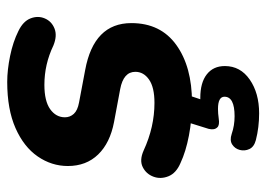

<svg xmlns="http://www.w3.org/2000/svg" viewBox="-123 -418 738 532"><g transform="rotate(-90 246.0 -152.0)"><path d="M228 11Q181 11 136.5 2.5Q92 -6 60 -21Q32 -33 23.5 -54.5Q15 -76 22.5 -96Q30 -116 49 -125.5Q68 -135 95 -123Q160 -93 227 -93Q270 -93 291.5 -108Q313 -123 313 -146Q313 -179 265 -188L174 -205Q116 -216 84 -249Q52 -282 52 -333Q52 -378 78.5 -416.5Q105 -455 157 -478Q209 -501 285 -501Q318 -501 357 -493Q396 -485 426 -470Q453 -457 461 -436.5Q469 -416 461 -397Q453 -378 433 -370Q413 -362 386 -373Q334 -398 277 -398Q232 -398 209.5 -382Q187 -366 187 -341Q187 -327 196.5 -316.5Q206 -306 228 -302L318 -285Q448 -261 448 -157Q448 -76 387.5 -32.5Q327 11 228 11ZM198 197Q159 197 124 188Q105 183 99 170Q93 157 96.5 143.5Q100 130 111.5 122.5Q123 115 141 121Q164 129 190 129Q244 129 244 101Q244 83 210 83Q198 83 184 85Q165 88 159 81Q151 73 155 57L179 -20H255L237 34H241Q283 34 306 52Q329 70 329 102Q329 145 291.5 171Q254 197 198 197Z"/></g></svg>

Font: Nunito ExtraBold
Style: Italic
Weight: 800
Italic angle: -9°
Designer: Vernon Adams
Foundry: Vernon Adams
Version: Version 3.601; ttfautohint (v1.8.2.53-6de2)